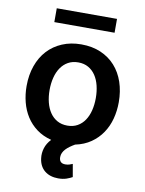

<svg xmlns="http://www.w3.org/2000/svg" viewBox="-100 -796 807 1072"><g transform="rotate(10 304.0 -260.0)"><path d="M42.6 -270.6Q42.6 -333.8 61.1 -385.8Q79.5 -437.9 113.6 -474.8Q147.7 -511.7 196 -532.1Q244.3 -552.6 304 -552.6Q366.1 -552.6 414.6 -531.6Q463.1 -510.7 496.6 -473.2Q530.2 -435.7 547.8 -383.9Q565.3 -332 565.3 -270.6Q565.3 -221.2 553.3 -176.1Q541.2 -131 516.5 -94.5Q491.8 -57.9 454.4 -32Q416.9 -6 366.1 4.6Q351.2 13.1 338.4 22.4Q325.6 31.6 316.2 41.7Q306.8 51.8 301.5 63.2Q296.2 74.6 296.2 87.4Q296.2 122.9 331.3 122.9Q344.8 122.9 355.1 119.3Q365.4 115.8 372.2 112.9L384.9 185.4Q372.2 192.8 352.3 199.8Q332.4 206.7 305.4 206.7Q282.3 206.7 263 200.6Q243.6 194.6 228.9 182.7Q214.1 170.8 204.9 153.4Q195.7 136 192.8 112.9Q188.9 84.2 197.8 55.2Q206.7 26.3 230.1 1.8Q181.8 -10.7 146.5 -36.9Q111.2 -63.2 88.1 -99.4Q65 -135.7 53.8 -179.5Q42.6 -223.4 42.6 -270.6ZM172.9 -271Q172.9 -233.7 181.1 -201.2Q189.3 -168.7 205.8 -144.4Q222.3 -120 247 -106.2Q271.7 -92.3 304.7 -92.3Q337.4 -92.3 361.9 -106.2Q386.4 -120 402.7 -144.4Q419 -168.7 427 -201.2Q435 -233.7 435 -271Q435 -308.2 427 -341.1Q419 -373.9 402.7 -398.3Q386.4 -422.6 361.9 -436.6Q337.4 -450.6 304.7 -450.6Q271.7 -450.6 247 -436.6Q222.3 -422.6 205.8 -398.3Q189.3 -373.9 181.1 -341.1Q172.9 -308.2 172.9 -271ZM474.8 -727.3V-648.8H133.2V-727.3Z"/></g></svg>

Font: Inter P Semi Bold
Style: Regular
Weight: 600
Designer: Rasmus Andersson
Foundry: rsms
Version: Version 3.018;git-588b23468